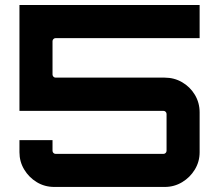

<svg xmlns="http://www.w3.org/2000/svg" viewBox="-20 -740 870 760"><path d="M195.2 0Q156.8 0 125.6 -18.9Q94.5 -37.8 75.8 -69Q57 -100.1 57 -137.5V-185.2H187.9V-143.1Q187.9 -138.1 191.5 -134.5Q195.1 -130.9 200.1 -130.9H627.2Q632.1 -130.9 635.7 -134.5Q639.3 -138.1 639.3 -143.1V-288.9Q639.3 -293.9 635.7 -297.5Q632.1 -301.1 627.2 -301.1H57V-720.3H770.2V-589.1H200.1Q195.1 -589.1 191.5 -585.5Q187.9 -581.9 187.9 -576.9V-445.1Q187.9 -440.1 191.5 -436.4Q195.1 -432.7 200.1 -432.7H632Q669.7 -432.7 701.1 -414.4Q732.5 -396.1 751.4 -364.7Q770.2 -333.3 770.2 -295.1V-137.5Q770.2 -100.1 751.3 -69Q732.4 -37.8 701 -18.9Q669.6 0 632 0H195.2Z"/></svg>

Font: Orbitron
Style: Regular
Weight: 400
Designer: Matt McInerney
Foundry: The League of Moveable Type
Version: Version 2.001